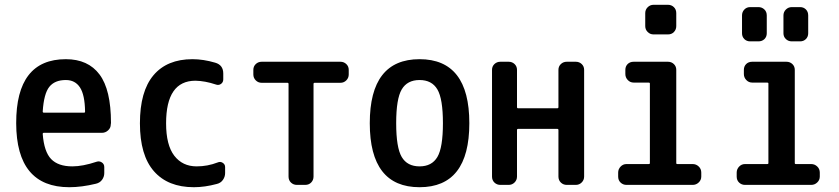

<svg xmlns="http://www.w3.org/2000/svg" viewBox="-20 -780 3540 810"><path d="M257.8 -442.4Q210.9 -442.4 188 -413.6Q165 -384.8 160.2 -309.6Q160.2 -304.7 165 -304.7H335Q338.9 -304.7 338.9 -309.6Q337.9 -379.9 317.4 -411.1Q296.9 -442.4 257.8 -442.4ZM272.5 9.8Q48.8 9.8 48.3 -260.3Q47.9 -530.3 257.8 -530.3Q351.6 -530.3 399.9 -465.8Q448.2 -401.4 448.2 -261.7Q448.2 -260.7 447.8 -258.3Q447.3 -255.9 447.3 -254.9Q447.3 -240.2 436 -230Q424.8 -219.7 410.2 -219.7H165Q160.2 -219.7 160.2 -214.8Q166 -139.6 195.8 -108.9Q225.6 -78.1 285.2 -78.1Q329.1 -78.1 387.7 -97.7Q399.4 -101.6 409.7 -94.7Q419.9 -87.9 419.9 -75.2V-49.8Q419.9 -34.2 410.6 -21.5Q401.4 -8.8 384.8 -4.9Q324.2 9.8 272.5 9.8Z M797.9 9.8Q688.5 9.8 629.4 -57.6Q570.3 -125 570.3 -259.8Q570.3 -394.5 627.4 -462.4Q684.6 -530.3 792 -530.3Q837.9 -530.3 887.7 -515.6Q921.9 -505.9 921.9 -469.7V-445.3Q921.9 -432.6 912.1 -425.8Q902.3 -418.9 889.6 -423.8Q845.7 -438.5 804.7 -439.5Q680.7 -439.5 680.7 -259.8Q680.7 -168 715.3 -123Q750 -78.1 809.6 -78.1Q855.5 -78.1 898.4 -94.7Q909.2 -99.6 919.4 -93.3Q929.7 -86.9 929.7 -75.2V-49.8Q929.7 -34.2 920.4 -21Q911.1 -7.8 894.5 -3.9Q843.8 9.8 797.9 9.8Z M1084 -430.7Q1069.3 -430.7 1059.1 -440.9Q1048.8 -451.2 1048.8 -465.8V-485.4Q1048.8 -500 1059.1 -509.8Q1069.3 -519.5 1084 -519.5H1416Q1430.7 -519.5 1440.9 -509.8Q1451.2 -500 1451.2 -485.4V-465.8Q1451.2 -451.2 1440.9 -440.9Q1430.7 -430.7 1416 -430.7H1307.6Q1302.7 -430.7 1302.7 -425.8V-35.2Q1302.7 -20.5 1293 -10.3Q1283.2 0 1267.6 0H1232.4Q1217.8 0 1207.5 -9.8Q1197.3 -19.5 1197.3 -35.2V-425.8Q1197.3 -430.7 1192.4 -430.7Z M1825.2 -402.8Q1801.8 -442.4 1750 -442.4Q1698.2 -442.4 1674.8 -402.8Q1651.4 -363.3 1651.4 -260.3Q1651.4 -157.2 1674.8 -117.7Q1698.2 -78.1 1750 -78.1Q1801.8 -78.1 1825.2 -117.7Q1848.6 -157.2 1848.6 -260.3Q1848.6 -363.3 1825.2 -402.8ZM1960 -260.3Q1960 9.8 1750 9.8Q1540 9.8 1540 -260.3Q1540 -530.3 1750 -530.3Q1960 -530.3 1960 -260.3Z M2090.8 0Q2076.2 0 2065.9 -9.8Q2055.7 -19.5 2055.7 -35.2V-485.4Q2055.7 -500 2065.9 -509.8Q2076.2 -519.5 2090.8 -519.5H2126Q2140.6 -519.5 2150.9 -509.8Q2161.1 -500 2161.1 -485.4V-328.1Q2161.1 -323.2 2166 -323.2H2331.1Q2335.9 -323.2 2335.9 -328.1V-485.4Q2335.9 -500 2346.2 -509.8Q2356.4 -519.5 2371.1 -519.5H2409.2Q2423.8 -519.5 2434.1 -509.8Q2444.3 -500 2444.3 -485.4V-35.2Q2444.3 -20.5 2434.1 -10.3Q2423.8 0 2409.2 0H2371.1Q2356.4 0 2346.2 -9.8Q2335.9 -19.5 2335.9 -35.2V-231.4Q2335.9 -236.3 2331.1 -236.3H2166Q2161.1 -236.3 2161.1 -231.4V-35.2Q2161.1 -20.5 2150.9 -10.3Q2140.6 0 2126 0Z M2737.3 -759.8H2797.9Q2812.5 -759.8 2822.8 -750Q2833 -740.2 2833 -724.6V-669.9Q2833 -655.3 2823.2 -645Q2813.5 -634.8 2797.9 -634.8H2737.3Q2722.7 -634.8 2712.4 -645Q2702.1 -655.3 2702.1 -669.9V-724.6Q2702.1 -739.3 2712.4 -749.5Q2722.7 -759.8 2737.3 -759.8ZM2623 0Q2608.4 0 2598.1 -9.8Q2587.9 -19.5 2587.9 -35.2V-51.8Q2587.9 -66.4 2598.1 -77.1Q2608.4 -87.9 2623 -87.9H2716.8Q2721.7 -87.9 2721.7 -91.8V-427.7Q2721.7 -431.6 2716.8 -431.6H2653.3Q2638.7 -431.6 2628.4 -442.4Q2618.2 -453.1 2618.2 -467.8V-485.4Q2618.2 -500 2627.9 -509.8Q2637.7 -519.5 2653.3 -519.5H2797.9Q2812.5 -519.5 2822.8 -509.8Q2833 -500 2833 -485.4V-91.8Q2833 -87.9 2837.9 -87.9H2902.3Q2917 -87.9 2927.7 -77.6Q2938.5 -67.4 2938.5 -51.8V-35.2Q2938.5 -20.5 2927.7 -10.3Q2917 0 2902.3 0Z M3123 0Q3108.4 0 3098.1 -9.8Q3087.9 -19.5 3087.9 -35.2V-51.8Q3087.9 -66.4 3098.1 -77.1Q3108.4 -87.9 3123 -87.9H3216.8Q3221.7 -87.9 3221.7 -91.8V-427.7Q3221.7 -431.6 3216.8 -431.6H3153.3Q3138.7 -431.6 3128.4 -442.4Q3118.2 -453.1 3118.2 -467.8V-485.4Q3118.2 -500 3127.9 -509.8Q3137.7 -519.5 3153.3 -519.5H3297.9Q3312.5 -519.5 3322.8 -509.8Q3333 -500 3333 -485.4V-91.8Q3333 -87.9 3337.9 -87.9H3402.3Q3417 -87.9 3427.7 -77.6Q3438.5 -67.4 3438.5 -51.8V-35.2Q3438.5 -20.5 3427.7 -10.3Q3417 0 3402.3 0ZM3320.3 -750H3355.5Q3370.1 -750 3379.9 -740.2Q3389.6 -730.5 3389.6 -714.8V-639.6Q3389.6 -625 3379.9 -615.2Q3370.1 -605.5 3355.5 -605.5H3320.3Q3305.7 -605.5 3295.4 -615.2Q3285.2 -625 3285.2 -639.6V-714.8Q3285.2 -729.5 3295.4 -739.7Q3305.7 -750 3320.3 -750ZM3144.5 -750H3179.7Q3194.3 -750 3204.6 -740.2Q3214.8 -730.5 3214.8 -714.8V-639.6Q3214.8 -625 3205.1 -615.2Q3195.3 -605.5 3179.7 -605.5H3144.5Q3129.9 -605.5 3120.1 -615.2Q3110.4 -625 3110.4 -639.6V-714.8Q3110.4 -729.5 3120.1 -739.7Q3129.9 -750 3144.5 -750Z"/></svg>

Font: Rounded-L Mgen+ 1m medium
Style: Regular
Weight: 500
Designer: [Source Han Sans]
Ryoko NISHIZUKA  (kana & ideographs); Paul D. Hunt (Latin, Greek & Cyrillic); Wenlong ZHANG  (bopomofo
Version: Version 1.059.20150602